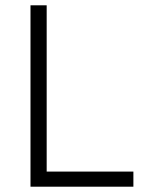

<svg xmlns="http://www.w3.org/2000/svg" viewBox="-20 -704 543 724"><path d="M483 0H95V-684H156V-57H483Z"/></svg>

Font: Snippet
Style: Regular
Weight: 400
Designer: Gesine Todt
Foundry: Gesine Todt
Version: Version 1.000